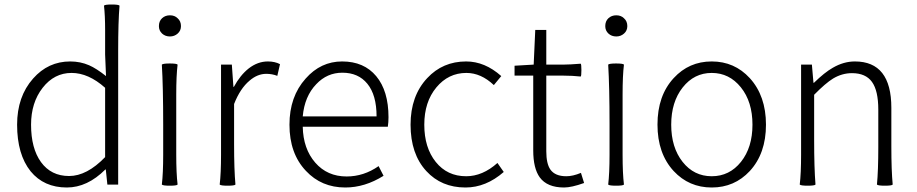

<svg xmlns="http://www.w3.org/2000/svg" viewBox="-20 -820 4072 853"><path d="M277 13Q175 13 116 -59Q56 -134 56 -266Q56 -391 127 -471Q194 -547 292 -547Q337 -547 376 -530Q408 -516 451 -482L447 -578V-687Q447 -750 442 -795Q446 -800 476 -800Q507 -800 511 -795Q505 -722 505 -596V-397V0H457L450 -67H448Q368 13 277 13ZM287 -38Q366 -38 447 -122V-276V-430Q373 -496 298 -496Q221 -496 169.5 -430Q118 -364 118 -266Q118 -161 162 -100Q207 -38 287 -38Z M734 5Q704 5 699 0Q705 -50 705 -133V-267Q705 -434 699 -533Q704 -538 734 -538Q765 -538 769 -533Q763 -484 763 -400V-266V-133Q763 -50 769 0Q765 5 734 5ZM735 -658Q714 -658 700 -671Q686 -684 686 -704Q686 -726 700 -739Q714 -752 735 -752Q756 -752 769 -739Q784 -726 784 -704Q784 -684 769.5 -671Q755 -658 735 -658Z M991 5Q961 5 956 0Q962 -50 962 -133V-266V-533H1010L1017 -434H1019Q1047 -486 1085 -516Q1125 -547 1170 -547Q1201 -547 1224 -535L1212 -483Q1189 -492 1163 -492Q1124 -492 1089 -462Q1047 -427 1020 -358V-179Q1020 -66 1026 0Q1022 5 991 5Z M1514 13Q1408 13 1339 -61Q1266 -138 1266 -266Q1266 -391 1338 -471Q1405 -547 1500 -547Q1597 -547 1651.5 -481.5Q1706 -416 1706 -299Q1706 -277 1703 -257H1514H1325Q1327 -159 1380.5 -97.5Q1434 -36 1520 -36Q1596 -36 1662 -82L1684 -39Q1601 13 1514 13ZM1325 -303H1489H1653Q1653 -398 1612 -448Q1572 -497 1501 -497Q1433 -497 1385 -446Q1333 -392 1325 -303Z M2048 13Q1941 13 1874 -60Q1804 -136 1804 -266Q1804 -394 1878 -473Q1947 -547 2051 -547Q2134 -547 2207 -482L2174 -442Q2117 -496 2052 -496Q1972 -496 1918.5 -431.5Q1865 -367 1865 -266Q1865 -164 1916 -100.5Q1967 -37 2051 -37Q2124 -37 2190 -96L2218 -56Q2139 13 2048 13Z M2486 13Q2411 13 2378 -32Q2349 -72 2349 -152V-484H2266V-528L2351 -533L2358 -687H2407V-533H2484Q2510 -533 2560 -537Q2563 -534 2563 -508.5Q2563 -483 2560 -480Q2522 -484 2484 -484H2407V-316V-148Q2407 -93 2425 -67Q2446 -37 2496 -37Q2525 -37 2561 -52L2575 -7Q2519 13 2486 13Z M2717 5Q2687 5 2682 0Q2688 -50 2688 -133V-267Q2688 -434 2682 -533Q2687 -538 2717 -538Q2748 -538 2752 -533Q2746 -484 2746 -400V-266V-133Q2746 -50 2752 0Q2748 5 2717 5ZM2718 -658Q2697 -658 2683 -671Q2669 -684 2669 -704Q2669 -726 2683 -739Q2697 -752 2718 -752Q2739 -752 2752 -739Q2767 -726 2767 -704Q2767 -684 2752.5 -671Q2738 -658 2718 -658Z M3142 13Q3041 13 2973 -60Q2901 -138 2901 -266.5Q2901 -395 2973 -473Q3041 -547 3142 -547Q3243 -547 3311 -473Q3383 -394 3383 -266Q3383 -138 3311 -60Q3243 13 3142 13ZM3142 -37Q3221 -37 3272 -101Q3323 -165 3323 -266Q3323 -368 3271.5 -432Q3220 -496 3142 -496Q3064 -496 3013 -431.5Q2962 -367 2962 -266Q2962 -165 3012.5 -101Q3063 -37 3142 -37Z M3568 5Q3538 5 3533 0Q3539 -50 3539 -133V-266V-533H3587L3594 -452H3596Q3643 -498 3680 -519Q3728 -547 3778 -547Q3940 -547 3940 -341V-170Q3940 -63 3946 0Q3942 5 3911 5Q3881 5 3876 0Q3882 -62 3882 -166V-333Q3882 -417 3854 -456Q3826 -495 3765 -495Q3721 -495 3681 -471Q3647 -450 3597 -399V-199Q3597 -74 3603 0Q3599 5 3568 5Z"/></svg>

Font: GenSekiGothic TW L
Style: Regular
Weight: 300
Version: Version 1.501;PS 1;hotconv 16.6.51;makeotf.lib2.5.65220